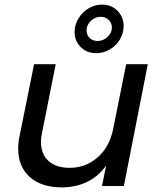

<svg xmlns="http://www.w3.org/2000/svg" viewBox="-20 -808 701 834"><path d="M59 -162Q59 -189 65 -217L128 -529H222L162 -228Q158 -211 158 -191Q158 -139 190.5 -109Q223 -79 282 -79Q352 -79 403.5 -124Q455 -169 471 -245L528 -529H622L518 0H423L441 -89Q375 4 250 6Q160 6 109.5 -39Q59 -84 59 -162ZM517 -694Q517 -663 500.5 -636Q484 -609 456.5 -593Q429 -577 398 -577Q357 -577 330.5 -603.5Q304 -630 304 -669Q304 -700 320.5 -727.5Q337 -755 364.5 -771.5Q392 -788 423 -788Q464 -788 490.5 -761Q517 -734 517 -694ZM356 -676Q356 -656 369.5 -643Q383 -630 404 -630Q428 -630 447 -647.5Q466 -665 466 -688Q466 -708 452 -721.5Q438 -735 417 -735Q393 -735 374.5 -717Q356 -699 356 -676Z"/></svg>

Font: Gontserrat
Style: Italic
Weight: 400
Italic angle: -11.3°
Designer: Julieta Ulanovsky
Foundry: Julieta Ulanovsky
Version: Version 6.001